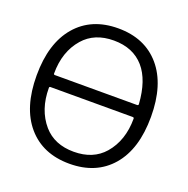

<svg xmlns="http://www.w3.org/2000/svg" viewBox="-132 -888 979 1000"><g transform="rotate(20 357.0 -388.0)"><path d="M124.5 -664.1Q209 -762.7 356.9 -762.7Q504.9 -762.7 589.4 -664.1Q673.8 -565.4 673.8 -387.2Q673.8 -209 589.4 -110.8Q504.9 -12.7 356.9 -12.7Q209 -12.7 124.5 -110.8Q40 -209 40 -387.2Q40 -565.4 124.5 -664.1ZM128.9 -354.5Q122.1 -354.5 122.1 -347.7Q122.1 -226.6 189.5 -148.4Q250 -79.1 356.9 -79.1Q463.9 -79.1 524.4 -148.4Q591.8 -226.6 591.8 -347.7Q591.8 -354.5 584 -354.5ZM122.1 -427.7Q122.1 -420.9 128.9 -420.9H584Q591.8 -420.9 591.8 -427.7Q591.8 -427.7 591.8 -428.7Q583 -558.6 524.4 -626Q463.9 -695.3 356.9 -695.3Q250 -695.3 189.5 -626Q122.1 -548.8 122.1 -427.7Z"/></g></svg>

Font: Gen Jyuu Gothic P Normal
Style: Regular
Weight: 300
Designer: [Source Han Sans]
Ryoko NISHIZUKA  (kana & ideographs); Paul D. Hunt (Latin, Greek & Cyrillic); Wenlong ZHANG  (bopomofo
Version: Version 1.002.20150607